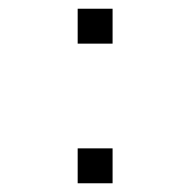

<svg xmlns="http://www.w3.org/2000/svg" viewBox="-20 -468 431 440"><path d="M158 -368V-448H238V-368ZM158 -48V-128H238V-48Z"/></svg>

Font: Maven Pro
Style: Regular
Weight: 400
Designer: Joe Prince
Foundry: Joe Prince
Version: Version 2.103